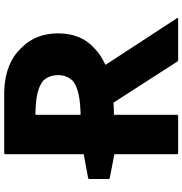

<svg xmlns="http://www.w3.org/2000/svg" viewBox="3 -865 869 915"><g transform="rotate(-90 437.5 -407.5)"><path d="M160 -818V-443L46 -422L42 -418V-323L46 -319L160 -297V3L164 7H344L348 3V-299H353C368 -299 384 -300 403 -301H406L601 2L606 7H807L810 4L586 -339L591 -342C618 -355 644 -371 666 -393L674 -401C712 -439 736 -491 736 -566C736 -630 716 -691 670 -737L663 -744C620 -789 552 -820 457 -822H164ZM348 -458V-673H353C419 -672 479 -665 514 -633V-632C528 -616 537 -594 537 -565C537 -537 528 -517 514 -500V-499C478 -466 414 -460 354 -458Z"/></g></svg>

Font: Hussar Woodtype
Style: Bd
Weight: 900
Foundry: Cannot Into Space Fonts
Version: Version 1.07